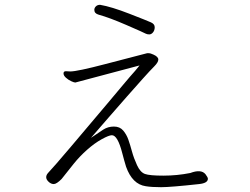

<svg xmlns="http://www.w3.org/2000/svg" viewBox="-20 -754 1040 798"><path d="M396 -734Q443 -726 517.5 -697Q592 -668 607.5 -661Q623 -654 623 -641Q623 -628 616 -619.5Q609 -611 600.5 -611Q592 -611 586 -614Q577 -619 505.5 -650Q434 -681 390 -693Q372 -698 372 -713Q372 -721 378.5 -727.5Q385 -734 396 -734ZM254 -458 272 -457Q301 -457 419 -488Q537 -519 563 -525.5Q589 -532 592 -533H596Q606 -533 618 -527Q638 -518 638 -506.5Q638 -495 621 -478Q604 -461 574 -427.5Q544 -394 506.5 -351.5Q469 -309 430 -264Q391 -219 358 -181Q390 -203 409.5 -215.5Q429 -228 453.5 -228Q478 -228 492 -211.5Q506 -195 513.5 -173.5Q521 -152 528.5 -124.5Q536 -97 549.5 -67.5Q563 -38 582.5 -31Q602 -24 659 -24Q716 -24 771 -35Q816 -52 834 -30Q844 -17 844 -11Q844 7 808 11Q689 24 649.5 24Q610 24 586 20Q530 12 504 -61Q496 -87 488 -118Q469 -192 445 -192Q433 -192 403 -175.5Q373 -159 342 -131.5Q311 -104 286.5 -73.5Q262 -43 236 -10Q215 11 203.5 11Q192 11 182 1.5Q172 -8 172 -17.5Q172 -27 180.5 -36Q189 -45 214.5 -74Q240 -103 274.5 -144Q309 -185 348 -231Q387 -277 424.5 -321.5Q462 -366 492.5 -402.5Q523 -439 542 -460L560 -482L293 -411Q288 -411 276 -416.5Q264 -422 254 -431Q244 -440 244 -449Q244 -458 254 -458Z"/></svg>

Font: LXGW WenKai Lite Light
Style: Regular
Weight: 300
Designer: LXGW / Fontworks Inc.
Foundry: LXGW / Fontworks Inc.
Version: Version 1.511; March 25, 2025